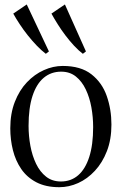

<svg xmlns="http://www.w3.org/2000/svg" viewBox="-20 -808 532 840"><path d="M25 -246.5Q25 -311.5 44.8 -362.2Q64.5 -413 97.8 -448Q131 -483 171.8 -501.2Q212.5 -519.5 254.5 -519.5Q333.5 -519.5 380.2 -482.8Q427 -446 447.2 -387.5Q467.5 -329 467.5 -263Q467.5 -198 447.8 -147Q428 -96 395.2 -60.8Q362.5 -25.5 322 -7.2Q281.5 11 239.5 11Q180.5 11 139.2 -10.5Q98 -32 73 -68.5Q48 -105 36.5 -151Q25 -197 25 -246.5ZM246.5 -14Q290.5 -14 322 -41.2Q353.5 -68.5 370.5 -121.5Q387.5 -174.5 387.5 -252Q387.5 -295.5 379.8 -338.5Q372 -381.5 355.2 -416.8Q338.5 -452 312 -473.2Q285.5 -494.5 247.5 -494.5Q203.5 -494.5 171.5 -467.8Q139.5 -441 122.2 -388.2Q105 -335.5 105 -257.5Q105 -213 113 -169.8Q121 -126.5 138 -91.2Q155 -56 181.8 -35Q208.5 -14 246.5 -14ZM180 -573Q161.5 -587 141.2 -608Q121 -629 101.5 -653.5Q82 -678 65.8 -702.8Q49.5 -727.5 38 -748.5L97 -788.5L194 -583L181 -573ZM342 -573Q323.5 -587 304 -608Q284.5 -629 266 -653.5Q247.5 -678 232 -702.8Q216.5 -727.5 205 -748.5L264 -788.5L356 -583L343 -573Z"/></svg>

Font: Merriweather 144pt Light
Style: Regular
Weight: 300
Version: Version 2.100